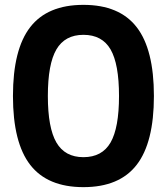

<svg xmlns="http://www.w3.org/2000/svg" viewBox="-20 -760 687 790"><path d="M323.3 10Q175.3 10 104.3 -81.7Q33.3 -173.3 33.3 -365Q33.3 -556.7 104.3 -648.3Q175.3 -740 323.3 -740Q471.3 -740 542.3 -648.3Q613.3 -556.7 613.3 -365Q613.3 -173.3 542.3 -81.7Q471.3 10 323.3 10ZM323.3 -113.3Q400 -113.3 434.9 -173.6Q469.7 -234 469.7 -365Q469.7 -496.7 434.9 -556.7Q400 -616.7 323.3 -616.7Q247.3 -616.7 212.1 -556.7Q176.9 -496.7 176.9 -365Q176.9 -234 212.1 -173.6Q247.3 -113.3 323.3 -113.3Z"/></svg>

Font: M PLUS 2 Thin
Style: Regular
Weight: 100
Designer: Coji Morishita
Foundry: UNDERFOREST DESIGN
Version: Version 1.001